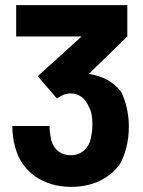

<svg xmlns="http://www.w3.org/2000/svg" viewBox="-20 -720 556 748"><path d="M256 8C339 8 403 -22 446 -79C469 -119 482 -170 482 -228C482 -281 469 -326 453 -361C421 -403 380 -423 326 -432L476 -578V-700H43V-578H298L127 -423L202 -336C221 -350 237 -356 255 -356C288 -356 313 -337 327 -302C337 -285 340 -261 340 -234C340 -209 335 -182 330 -167C317 -134 290 -115 256 -115C217 -115 190 -138 180 -173C176 -189 173 -213 173 -229H28C28 -203 31 -172 40 -144C64 -52 148 8 256 8Z"/></svg>

Font: Vanilla Cream Black
Style: Regular
Weight: 900
Designer: Jeremy Tribby, Jinavaṁso
Foundry: Tribby Type
Version: Version 1.422;Glyphs 3.1.2 (3151)